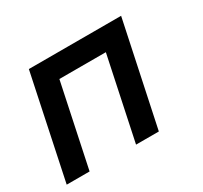

<svg xmlns="http://www.w3.org/2000/svg" viewBox="-127 -594 776 734"><g transform="rotate(-30 261.0 -227.5)"><path d="M382.8 0H282.2L358.9 -363.8H153.8L77.1 0H-23.9L71.8 -455.1H479Z"/></g></svg>

Font: Anonymous Pro
Style: Bold Italic
Weight: 700
Italic angle: -12°
Monospace: yes
Designer: Mark Simonson
Version: Version 1.003